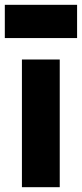

<svg xmlns="http://www.w3.org/2000/svg" viewBox="-37 -777 340 797"><path d="M54 0V-530H211V0ZM-17 -619V-757H283V-619Z"/></svg>

Font: Cooper Hewitt
Style: Bold
Weight: 711
Designer: Village Type and Design LLC
Foundry: Cooper Hewitt Smithsonian Design Museum
Version: 1.000